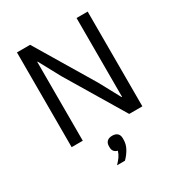

<svg xmlns="http://www.w3.org/2000/svg" viewBox="-216 -839 1138 1225"><g transform="rotate(-30 353.5 -226.5)"><path d="M262 -426 178 -581H175V0H93V-698H190L445 -272L529 -117H532V-698H614V0H517ZM353 66Q378 66 391 78.5Q404 91 404 113V124Q404 159 386 190.5Q368 222 344 245H286Q306 224 318 207Q330 190 337 167Q320 163 311 151.5Q302 140 302 123V113Q302 91 315 78.5Q328 66 353 66Z"/></g></svg>

Font: IBM Plex Sans
Style: Regular
Weight: 400
Designer: Mike Abbink, Paul van der Laan, Pieter van Rosmalen
Foundry: Bold Monday
Version: Version 3.005